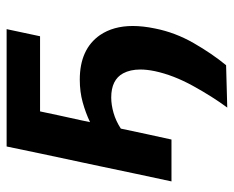

<svg xmlns="http://www.w3.org/2000/svg" viewBox="-83 -455 706 580"><g transform="rotate(-90 270.0 -165.0)"><path d="M235 168.5Q268 124 300.5 65Q333 6 345 -50Q350 -74 350 -94Q350 -124.5 338.5 -146Q319 -182 265.5 -182Q243.5 -182 219 -175Q194.5 -168 171.5 -153Q162 -108 154.8 -74.5Q147.5 -41 138.5 0H12Q23.5 -54.5 34.5 -105Q45 -155 58 -216.5L68.5 -266Q84 -339.5 95.5 -392.5Q106.5 -445 117.5 -498H472L450.5 -397H223.5Q217.5 -370 211.5 -340.5Q205 -311 197 -274.5L191 -246Q219.5 -259.5 251 -268.2Q282.5 -277 319.5 -277Q411.5 -277 454 -216Q481.5 -175.5 481.5 -117Q481.5 -86 474 -50Q462 11 430 66.8Q398 122.5 363 165Z"/></g></svg>

Font: Heraclito SemiBold
Style: Italic
Weight: 600
Italic angle: -12°
Designer: Kostas Bartsokas (font) & Cristiano Sobral (main changes)
Foundry: Kostas Bartsokas (font) & Cristiano Sobral (main changes)
Version: Version 1.00;July 8, 2020;FontCreator 13.0.0.2655 64-bit